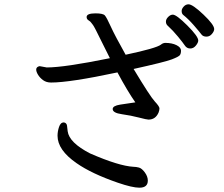

<svg xmlns="http://www.w3.org/2000/svg" viewBox="-20 -822 1040 891"><path d="M627 49Q594 49 527 26Q405 -16 335 -65Q247 -126 247 -192Q247 -212 254 -233Q261 -254 276 -254Q289 -252 291 -239Q293 -226 294 -213Q301 -160 398 -110Q531 -52 599 -48Q611 -48 624.5 -44.5Q638 -41 652 -22Q666 -3 666 16Q666 49 627 49ZM863 -597Q847 -597 838 -610.5Q829 -624 806 -652Q783 -680 759 -702Q750 -709 750 -722Q750 -733 760.5 -743.5Q771 -754 782 -754Q799 -754 849.5 -703.5Q900 -653 900 -634Q900 -624 889 -610.5Q878 -597 863 -597ZM669 -267Q661 -267 624.5 -276.5Q588 -286 545.5 -292Q503 -298 503 -316Q503 -331 537.5 -336.5Q572 -342 608 -347Q571 -400 525 -486Q304 -439 217 -439Q195 -439 180 -450Q165 -461 156.5 -475Q148 -489 148 -499Q148 -512 164 -515L197 -509Q279 -509 490 -552L458 -616Q417 -700 411.5 -706Q406 -712 403 -717Q400 -722 391 -727.5Q382 -733 382 -743Q382 -760 423 -760Q458 -760 466.5 -750.5Q475 -741 494 -699Q513 -657 563 -568Q705 -598 727 -615Q735 -622 746 -623Q778 -623 799 -612.5Q820 -602 820 -587Q820 -574 815 -566.5Q810 -559 777.5 -546.5Q745 -534 600 -502Q677 -374 698.5 -351Q720 -328 720 -319Q720 -311 716 -300Q702 -267 669 -267ZM938 -652Q922 -652 914.5 -662.5Q907 -673 880.5 -703.5Q854 -734 830 -753Q823 -759 823 -771Q823 -781 832.5 -791.5Q842 -802 855 -802Q874 -802 924 -754.5Q974 -707 974 -687Q974 -677 963.5 -664.5Q953 -652 938 -652Z"/></svg>

Font: LXGW WenKai Lite Medium
Style: Regular
Weight: 500
Designer: LXGW / Fontworks Inc.
Foundry: LXGW / Fontworks Inc.
Version: Version 1.511; March 25, 2025